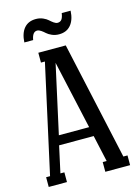

<svg xmlns="http://www.w3.org/2000/svg" viewBox="-127 -919 703 987"><g transform="rotate(-15 224.5 -425.5)"><path d="M261.2 -744.1Q240.7 -744.1 223.4 -751.7Q206.1 -759.3 196.8 -768.1Q187.5 -776.9 176.5 -784.4Q165.5 -792 155.8 -792Q130.9 -792 124 -750H77.1Q79.6 -798.3 102.1 -824.7Q124.5 -851.1 165 -851.1Q185.5 -851.1 202.6 -843.5Q219.7 -835.9 229 -827.1Q238.3 -818.4 249 -810.8Q259.8 -803.2 269 -803.2Q282.7 -803.2 290.5 -813Q298.3 -822.8 301.8 -846.2H349.1Q346.7 -797.9 324 -771Q301.3 -744.1 261.2 -744.1ZM132.8 -680.2H278.8L417 -51.8H439V0H307.1V-51.8H328.1L296.9 -192.9H112.8L82 -51.8H103V0H5.9V-51.8H26.9L153.8 -627.9H132.8ZM286.1 -243.2 205.1 -606.9 125 -243.2Z"/></g></svg>

Font: Margherita Semibold
Style: Regular
Weight: 600
Designer: James Puckett
Foundry: Dunwich Type Founders
Version: Version 1.008;hotconv 1.0.109;makeotfexe 2.5.65596